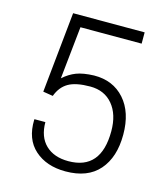

<svg xmlns="http://www.w3.org/2000/svg" viewBox="-100 -717 699 805"><g transform="rotate(15 249.5 -314.5)"><path d="M428.7 -638.7V-589.8H163.1L139.2 -361.8Q165.5 -385.3 194.8 -396.5Q224.1 -407.7 271 -409.2Q353.5 -410.2 403.3 -354.2Q453.1 -298.3 453.1 -200.7Q453.1 -103 403.8 -46.4Q354.5 10.3 258.3 10.3Q175.3 10.3 124.5 -35.2Q73.7 -80.6 76.2 -164.6L76.7 -167.5H124Q124 -103.5 160.2 -68.8Q196.3 -34.2 258.8 -34.2Q400.9 -34.2 400.9 -202.1Q400.9 -274.9 365.2 -317.6Q329.6 -360.4 267.6 -360.4Q205.6 -360.4 173.1 -341.6Q140.6 -322.8 125.5 -281.7L82.5 -288.6L118.2 -638.7Z"/></g></svg>

Font: Yantramanav Light
Style: Regular
Weight: 300
Version: Version 1.001;PS 1.0;hotconv 1.0.72;makeotf.lib2.5.5900; ttf